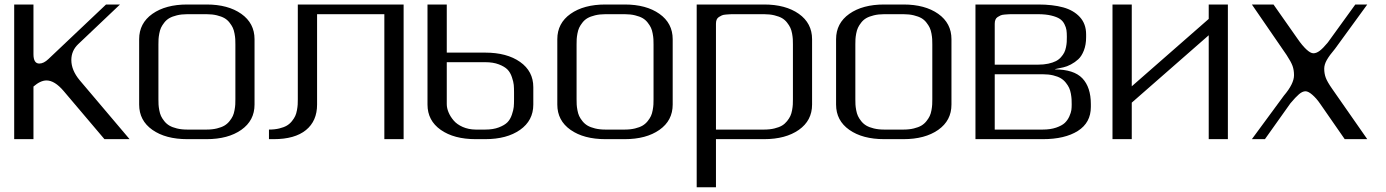

<svg xmlns="http://www.w3.org/2000/svg" viewBox="-20 -603 6007 832"><path d="M125 -583.5V-368.2Q125 -327.6 150.4 -327.6Q169.4 -327.6 189.9 -347.2L439.5 -583.5H500L318.8 -411.6Q289.1 -383.3 289.1 -342.8Q289.1 -298.8 325.2 -255.4L541.5 0H432.6L255.9 -208.5Q216.8 -254.4 181.6 -254.4Q155.3 -254.4 125 -228V0H41.5V-583.5Z M875 -583.5Q968.3 -583.5 1025.6 -543Q1083 -502.4 1083 -433.1V-149.9Q1083 -80.6 1025.6 -40.3Q968.3 0 875 0H791.5Q697.8 0 640.4 -40.3Q583 -80.6 583 -149.9V-433.1Q583 -502.4 640.4 -543Q697.8 -583.5 791.5 -583.5ZM875 -541.5H791.5Q766.6 -541.5 746.6 -536.6Q726.6 -531.7 713.9 -524.4Q701.2 -517.1 691.9 -505.1Q682.6 -493.2 677.7 -482.7Q672.9 -472.2 670.2 -457.5Q667.5 -442.9 667 -433.3Q666.5 -423.8 666.5 -410.6V-172.9Q666.5 -159.7 667 -149.9Q667.5 -140.1 670.2 -125.5Q672.9 -110.8 677.7 -100.3Q682.6 -89.8 691.9 -78.1Q701.2 -66.4 713.9 -58.8Q726.6 -51.3 746.6 -46.4Q766.6 -41.5 791.5 -41.5H875Q899.9 -41.5 919.9 -46.4Q939.9 -51.3 952.6 -58.8Q965.3 -66.4 974.6 -78.1Q983.9 -89.8 988.8 -100.3Q993.7 -110.8 996.3 -125.5Q999 -140.1 999.5 -149.9Q1000 -159.7 1000 -172.9V-410.6Q1000 -423.8 999.5 -433.3Q999 -442.9 996.3 -457.5Q993.7 -472.2 988.8 -482.7Q983.9 -493.2 974.6 -505.1Q965.3 -517.1 952.6 -524.4Q939.9 -531.7 919.9 -536.6Q899.9 -541.5 875 -541.5Z M1729 -583.5V0H1645.5V-541.5H1354V-149.9Q1354 -78.6 1305.7 -39.3Q1257.3 0 1166.5 0H1145.5V-41.5Q1170.4 -41.5 1190.4 -46.4Q1210.4 -51.3 1223.1 -58.8Q1235.8 -66.4 1245.1 -78.1Q1254.4 -89.8 1259.3 -100.3Q1264.2 -110.8 1266.8 -125.5Q1269.5 -140.1 1270 -149.9Q1270.5 -159.7 1270.5 -172.9V-583.5Z M2041 0Q1947.3 0 1889.9 -40.3Q1832.5 -80.6 1832.5 -149.9V-583.5H1916V-375H1999.5H2082.5Q2176.3 -375 2233.6 -334.7Q2291 -294.4 2291 -225.1V-149.9Q2291 -80.6 2233.6 -40.3Q2176.3 0 2082.5 0ZM2207.5 -172.9V-202.1Q2207.5 -221.7 2206.3 -235.1Q2205.1 -248.5 2198.2 -268.8Q2191.4 -289.1 2179 -301.8Q2166.5 -314.5 2141.8 -324Q2117.2 -333.5 2082.5 -333.5H1916V-151.9Q1916 -134.8 1923.6 -116.5Q1931.2 -98.1 1945.6 -81.1Q1960 -64 1984.9 -53Q2009.8 -42 2041 -41.5H2082.5Q2117.2 -41.5 2141.8 -51Q2166.5 -60.5 2179 -73.2Q2191.4 -85.9 2198.2 -106.2Q2205.1 -126.5 2206.3 -139.9Q2207.5 -153.3 2207.5 -172.9Z M2687 -583.5Q2780.3 -583.5 2837.6 -543Q2895 -502.4 2895 -433.1V-149.9Q2895 -80.6 2837.6 -40.3Q2780.3 0 2687 0H2603.5Q2509.8 0 2452.4 -40.3Q2395 -80.6 2395 -149.9V-433.1Q2395 -502.4 2452.4 -543Q2509.8 -583.5 2603.5 -583.5ZM2687 -541.5H2603.5Q2578.6 -541.5 2558.6 -536.6Q2538.6 -531.7 2525.9 -524.4Q2513.2 -517.1 2503.9 -505.1Q2494.6 -493.2 2489.7 -482.7Q2484.9 -472.2 2482.2 -457.5Q2479.5 -442.9 2479 -433.3Q2478.5 -423.8 2478.5 -410.6V-172.9Q2478.5 -159.7 2479 -149.9Q2479.5 -140.1 2482.2 -125.5Q2484.9 -110.8 2489.7 -100.3Q2494.6 -89.8 2503.9 -78.1Q2513.2 -66.4 2525.9 -58.8Q2538.6 -51.3 2558.6 -46.4Q2578.6 -41.5 2603.5 -41.5H2687Q2711.9 -41.5 2731.9 -46.4Q2752 -51.3 2764.6 -58.8Q2777.3 -66.4 2786.6 -78.1Q2795.9 -89.8 2800.8 -100.3Q2805.7 -110.8 2808.3 -125.5Q2811 -140.1 2811.5 -149.9Q2812 -159.7 2812 -172.9V-410.6Q2812 -423.8 2811.5 -433.3Q2811 -442.9 2808.3 -457.5Q2805.7 -472.2 2800.8 -482.7Q2795.9 -493.2 2786.6 -505.1Q2777.3 -517.1 2764.6 -524.4Q2752 -531.7 2731.9 -536.6Q2711.9 -541.5 2687 -541.5Z M3082.5 -41.5H3291Q3315.9 -41.5 3335.9 -46.4Q3356 -51.3 3368.7 -58.8Q3381.3 -66.4 3390.6 -78.1Q3399.9 -89.8 3404.8 -100.3Q3409.7 -110.8 3412.4 -125.5Q3415 -140.1 3415.5 -149.9Q3416 -159.7 3416 -172.9V-410.6Q3416 -423.8 3415.5 -433.3Q3415 -442.9 3412.4 -457.5Q3409.7 -472.2 3404.8 -482.7Q3399.9 -493.2 3390.6 -505.1Q3381.3 -517.1 3368.7 -524.4Q3356 -531.7 3335.9 -536.6Q3315.9 -541.5 3291 -541.5H3166Q3151.9 -541.5 3144.8 -541.3Q3137.7 -541 3126 -540Q3114.3 -539.1 3108.2 -536.4Q3102.1 -533.7 3095.2 -529.3Q3088.4 -524.9 3085.4 -517.6Q3082.5 -510.3 3082.5 -500ZM2999 -583.5H3291Q3384.3 -583.5 3441.7 -543Q3499 -502.4 3499 -433.1V-149.9Q3499 -80.6 3441.7 -40.3Q3384.3 0 3291 0H3082.5V208.5H2999Z M3895 -583.5Q3988.3 -583.5 4045.7 -543Q4103 -502.4 4103 -433.1V-149.9Q4103 -80.6 4045.7 -40.3Q3988.3 0 3895 0H3811.5Q3717.8 0 3660.4 -40.3Q3603 -80.6 3603 -149.9V-433.1Q3603 -502.4 3660.4 -543Q3717.8 -583.5 3811.5 -583.5ZM3895 -541.5H3811.5Q3786.6 -541.5 3766.6 -536.6Q3746.6 -531.7 3733.9 -524.4Q3721.2 -517.1 3711.9 -505.1Q3702.6 -493.2 3697.8 -482.7Q3692.9 -472.2 3690.2 -457.5Q3687.5 -442.9 3687 -433.3Q3686.5 -423.8 3686.5 -410.6V-172.9Q3686.5 -159.7 3687 -149.9Q3687.5 -140.1 3690.2 -125.5Q3692.9 -110.8 3697.8 -100.3Q3702.6 -89.8 3711.9 -78.1Q3721.2 -66.4 3733.9 -58.8Q3746.6 -51.3 3766.6 -46.4Q3786.6 -41.5 3811.5 -41.5H3895Q3919.9 -41.5 3939.9 -46.4Q3960 -51.3 3972.7 -58.8Q3985.4 -66.4 3994.6 -78.1Q4003.9 -89.8 4008.8 -100.3Q4013.7 -110.8 4016.4 -125.5Q4019 -140.1 4019.5 -149.9Q4020 -159.7 4020 -172.9V-410.6Q4020 -423.8 4019.5 -433.3Q4019 -442.9 4016.4 -457.5Q4013.7 -472.2 4008.8 -482.7Q4003.9 -493.2 3994.6 -505.1Q3985.4 -517.1 3972.7 -524.4Q3960 -531.7 3939.9 -536.6Q3919.9 -541.5 3895 -541.5Z M4290.5 -281.2V-41.5H4498Q4531.7 -41.5 4556.6 -50Q4581.5 -58.6 4594 -70.3Q4606.4 -82 4613.8 -98.6Q4621.1 -115.2 4622.6 -126.2Q4624 -137.2 4624 -149.9Q4624 -163.1 4623.5 -172.9Q4623 -182.6 4620.4 -197.3Q4617.7 -211.9 4612.8 -222.4Q4607.9 -232.9 4598.6 -244.6Q4589.4 -256.3 4576.7 -263.9Q4564 -271.5 4543.9 -276.4Q4523.9 -281.2 4499 -281.2ZM4290.5 -322.8H4478Q4502.9 -322.8 4522.7 -327.1Q4542.5 -331.5 4555.4 -338.1Q4568.4 -344.7 4577.6 -355.2Q4586.9 -365.7 4591.8 -375.5Q4596.7 -385.3 4599.4 -398.7Q4602.1 -412.1 4602.5 -421.4Q4603 -430.7 4603 -443.8Q4603 -460.9 4601.3 -472.7Q4599.6 -484.4 4592.5 -498.5Q4585.4 -512.7 4572.5 -521.2Q4559.6 -529.8 4535.6 -535.6Q4511.7 -541.5 4478 -541.5H4374Q4359.9 -541.5 4352.8 -541.3Q4345.7 -541 4334 -540Q4322.3 -539.1 4316.2 -536.4Q4310.1 -533.7 4303.2 -529.3Q4296.4 -524.9 4293.5 -517.6Q4290.5 -510.3 4290.5 -500ZM4207 -583.5H4478Q4542 -583.5 4587.2 -571Q4632.3 -558.6 4659.4 -529.1Q4686.5 -499.5 4686.5 -454.1V-441.9Q4686.5 -409.2 4676.8 -384.3Q4667 -359.4 4652.6 -346.2Q4638.2 -333 4620.6 -323.7Q4603 -314.5 4588.4 -311.3Q4573.7 -308.1 4562.7 -305.9Q4551.8 -303.7 4550.8 -302.2Q4633.3 -302.2 4670.2 -263.7Q4707 -225.1 4707 -151.9V-139.6Q4707 -71.3 4650.6 -35.6Q4594.2 0 4499 0H4207V-302.2Z M5300.8 -583.5V0H5217.8V-450.2L4884.3 -158.2V0H4800.8V-583.5H4884.3V-229L5217.8 -521V-583.5Z M5904.8 -583.5 5765.1 -391.6Q5740.7 -362.8 5729.5 -343Q5718.3 -323.2 5718.3 -305.2Q5718.3 -284.2 5724.9 -266.4Q5731.4 -248.5 5752.9 -217.8L5904.8 0H5807.1L5701.7 -151.9Q5685.1 -176.3 5667.2 -191.9Q5649.4 -207.5 5637.2 -207.5Q5624 -207.5 5609.1 -194.8Q5594.2 -182.1 5571.8 -155.3L5461.4 0H5404.8L5543.5 -188.5Q5587.4 -240.2 5587.4 -276.9Q5587.4 -299.3 5581.1 -317.1Q5574.7 -335 5555.2 -364.7L5404.8 -583.5H5498.5L5603 -434.6Q5622.1 -406.7 5640.4 -389.4Q5658.7 -372.1 5671.4 -372.1Q5684.6 -372.1 5699 -383.1Q5713.4 -394 5733.9 -418.9L5853 -583.5Z"/></svg>

Font: Gputeks
Style: Regular
Weight: 500
Version: Version 0.9